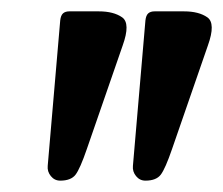

<svg xmlns="http://www.w3.org/2000/svg" viewBox="-20 -708 393 338"><path d="M86 -672Q87 -681 91 -684.5Q95 -688 102 -688H154Q180 -688 195 -677.5Q210 -667 196 -628L133 -446Q121 -411 113 -400.5Q105 -390 86 -390Q76 -390 69.5 -398Q63 -406 64 -416ZM236 -672Q237 -681 241 -684.5Q245 -688 252 -688H304Q330 -688 345 -677.5Q360 -667 346 -628L283 -446Q271 -411 263 -400.5Q255 -390 236 -390Q226 -390 219.5 -398Q213 -406 214 -416Z"/></svg>

Font: Alkatra Medium
Style: Regular
Weight: 500
Designer: Suman Bhandary
Version: Version 1.100;gftools[0.9.22]